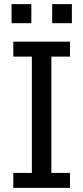

<svg xmlns="http://www.w3.org/2000/svg" viewBox="-20 -911 404 931"><path d="M319.5 0H44.5V-72.5H134.5V-636.5H44.5V-709H319.5V-636.5H229V-72.5H319.5ZM328.5 -798.5H233V-891H328.5ZM132 -798.5H36V-891H132Z"/></svg>

Font: Myanmar Ethnic
Style: Regular
Weight: 400
Designer: Khon Soe Zaw Thu
Foundry: PaOh Unicode khonsoezawthu@gmail.com and @hotmail.com
Version: Version 1.01 September 27, 2016